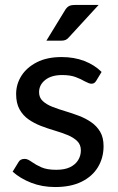

<svg xmlns="http://www.w3.org/2000/svg" viewBox="-20 -746 474 774"><path d="M202.5 8Q150 8 105.8 -9.2Q61.5 -26.5 31 -54L54 -91.5Q61 -105.5 79.5 -105.5Q87 -105.5 94.2 -101.8Q101.5 -98 110 -92Q124.5 -81.5 147 -71.5Q169.5 -61.5 207 -61.5Q241 -61.5 262.8 -72.2Q284.5 -83 295.2 -100.8Q306 -118.5 306 -139.5Q306 -163 291 -177.5Q276 -192 252 -201.8Q228 -211.5 200 -219.8Q172 -228 144.8 -238.5Q117.5 -249 95 -264.8Q72.5 -280.5 58.8 -305.2Q45 -330 45 -367Q45 -406.5 66.2 -440.2Q87.5 -474 128.5 -495Q169.5 -516 228.5 -516Q279 -516 320 -500.2Q361 -484.5 389.5 -456L368 -420.5Q364 -414 359.5 -411.2Q355 -408.5 348 -408.5Q340 -408.5 321 -418.5Q307 -427 285.2 -435.2Q263.5 -443.5 230.5 -443.5Q187.5 -443.5 162.5 -423.8Q137.5 -404 137.5 -374.5Q137.5 -352.5 152.2 -338.8Q167 -325 191 -315.5Q215 -306 243 -297.8Q271 -289.5 298 -279.2Q325 -269 347.5 -253.5Q370 -238 383.8 -214.8Q397.5 -191.5 397.5 -157Q397.5 -110 375 -72.5Q352.5 -35 309 -13.5Q265.5 8 202.5 8ZM226 -582H167L241 -703Q247.5 -714.5 256 -720.2Q264.5 -726 282 -726H377.5L259 -597Q252 -588.5 244.8 -585.2Q237.5 -582 226 -582Z"/></svg>

Font: Verano Sans Medium
Style: Regular
Weight: 500
Designer: Lukasz Dziedzic with Adam Twardoch and Botio Nikoltchev
Foundry: tyPoland Lukasz Dziedzic
Version: Version 3.001;December 28, 2019;FontCreator 12.0.0.2547 64-b